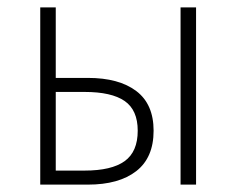

<svg xmlns="http://www.w3.org/2000/svg" viewBox="-20 -500 640 520"><path d="M89 0V-480H131V-289H218Q302 -289 349 -253.5Q396 -218 396 -146Q396 -73 349 -36.5Q302 0 218 0ZM131 -38H209Q282 -38 317.5 -63.5Q353 -89 353 -146Q353 -202 317.5 -226.5Q282 -251 209 -251H131ZM469 0V-480H511V0Z"/></svg>

Font: Source Code Pro Light
Style: Regular
Weight: 300
Monospace: yes
Designer: Paul D. Hunt, Teo Tuominen
Foundry: Adobe Systems Incorporated
Version: Version 2.030;PS 1.000;hotconv 16.6.51;makeotf.lib2.5.65220